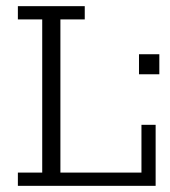

<svg xmlns="http://www.w3.org/2000/svg" viewBox="-20 -603 553 623"><path d="M38 0V-43H117V-540H38V-583H255V-540H176V-43H439V-198H485V0ZM431 -362V-427H497V-362Z"/></svg>

Font: Rokkitt SemiBold Light
Style: Regular
Weight: 300
Version: Version 3.103